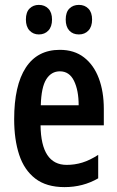

<svg xmlns="http://www.w3.org/2000/svg" viewBox="-20 -756 479 786"><path d="M225 -552Q284 -552 324 -521Q364 -490 384.5 -435.5Q405 -381 405 -310V-243H146Q148 -81 253 -81Q286 -81 317 -90.5Q348 -100 382 -122V-26Q351 -8 316.5 1Q282 10 244 10Q170 10 124.5 -25Q79 -60 58.5 -122.5Q38 -185 38 -268Q38 -406 85.5 -479Q133 -552 225 -552ZM225 -464Q190 -464 169.5 -431.5Q149 -399 147 -325H302Q302 -386 283 -425Q264 -464 225 -464ZM86 -676Q86 -706 101 -721Q116 -736 139 -736Q163 -736 178 -720.5Q193 -705 193 -676Q193 -647 178 -631Q163 -615 139 -615Q116 -615 101 -631Q86 -647 86 -676ZM249 -676Q249 -706 264 -721Q279 -736 303 -736Q327 -736 342 -720.5Q357 -705 357 -676Q357 -647 342 -631Q327 -615 303 -615Q278 -615 263.5 -631Q249 -647 249 -676Z"/></svg>

Font: Noto Sans Malayalam ExtraCondensed SemiBold
Style: Regular
Weight: 600
Width: 2
Designer: Jelle Bosma - Monotype Design Team
Foundry: Monotype Imaging Inc.
Version: Version 2.104; ttfautohint (v1.8.4.7-5d5b)